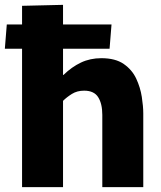

<svg xmlns="http://www.w3.org/2000/svg" viewBox="-41 -772 665 792"><path d="M50 0V-571H-21L-13 -671H50V-748L219 -752V-671H419L411 -571H219V-463H221Q255 -496 293 -514Q331 -532 377 -532Q435 -532 469.5 -508Q504 -484 521 -447.5Q538 -411 544 -372Q550 -333 550 -304V0H381V-298Q381 -344 364 -371Q347 -398 306 -398Q277 -398 255.5 -384.5Q234 -371 219 -356V0Z"/></svg>

Font: Murecho
Style: Bold
Weight: 700
Designer: Neil Summerour
Foundry: Positype
Version: Version 1.010; ttfautohint (v1.8.3)